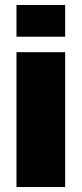

<svg xmlns="http://www.w3.org/2000/svg" viewBox="-20 -749 328 769"><path d="M46 -602V-729H241V-602ZM46 0V-540H241V0Z"/></svg>

Font: Mona Sans Expanded ExtraBold
Style: Regular
Weight: 800
Width: 7
Designer: Deni Anggara
Foundry: GitHub
Version: Version 1.001; ttfautohint (v1.8.4.7-5d5b);gftools[0.9.33]